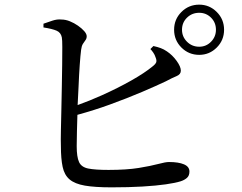

<svg xmlns="http://www.w3.org/2000/svg" viewBox="-20 -802 1040 826"><path d="M460 4Q388 4 345 -3.5Q302 -11 279.5 -30Q257 -49 249.5 -84Q242 -119 242 -173Q241 -199 242 -240.5Q243 -282 244 -331Q245 -380 246 -430.5Q247 -481 247.5 -524.5Q248 -568 248 -599.5Q248 -631 246 -641Q242 -662 223.5 -670Q205 -678 167 -684V-700Q184 -706 205 -713Q226 -720 244 -718Q262 -718 280.5 -710.5Q299 -703 315.5 -691.5Q332 -680 342.5 -668Q353 -656 353 -646Q353 -636 347.5 -629Q342 -622 336.5 -613Q331 -604 329 -588Q326 -565 323 -522.5Q320 -480 318 -430Q316 -390 314 -350Q367 -369 418 -392Q487 -423 544.5 -455.5Q602 -488 636 -516Q649 -526 652 -534Q655 -542 649 -556Q646 -566 639.5 -575.5Q633 -585 627 -591L640 -604Q658 -600 671.5 -595Q685 -590 698 -581Q722 -565 740 -540Q758 -515 758 -498Q758 -482 739.5 -474.5Q721 -467 693 -452Q653 -433 591 -406.5Q529 -380 452 -352Q386 -328 313 -308Q312 -269 311 -237Q310 -196 310 -173Q310 -127 320 -105Q330 -83 359.5 -77Q389 -71 447 -71Q525 -71 577 -79.5Q629 -88 660.5 -96.5Q692 -105 707 -105Q748 -105 771.5 -95Q795 -85 795 -64Q795 -46 784 -36.5Q773 -27 757 -22Q735 -15 693.5 -9Q652 -3 593 0.5Q534 4 460 4ZM837 -566Q792 -566 760.5 -597.5Q729 -629 729 -674Q729 -719 760.5 -750.5Q792 -782 837 -782Q881 -782 912.5 -750.5Q944 -719 944 -674Q944 -629 912.5 -597.5Q881 -566 837 -566ZM837 -601Q867 -601 888 -622.5Q909 -644 909 -674Q909 -705 888 -726Q867 -747 837 -747Q806 -747 784.5 -726Q763 -705 763 -674Q763 -644 784.5 -622.5Q806 -601 837 -601Z"/></svg>

Font: Noto Serif HK ExtraLight Medium
Style: Regular
Weight: 500
Version: Version 2.002-H1;hotconv 1.1.0;makeotfexe 2.6.0